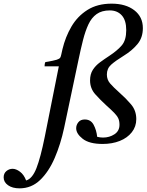

<svg xmlns="http://www.w3.org/2000/svg" viewBox="-188 -776 802 1051"><path d="M469 -266Q501 -238 529.5 -204.5Q558 -171 558 -124Q558 -83 533.5 -52Q509 -21 467.5 -4.5Q426 12 374 12Q301 12 265 -16Q229 -44 229 -74Q229 -92 241 -107Q253 -122 276 -122Q309 -122 324.5 -93Q340 -64 344 -27Q361 -23 376 -23Q411 -23 438.5 -41Q466 -59 466 -93Q466 -114 459.5 -128Q453 -142 437.5 -158Q422 -174 394 -199Q362 -228 333.5 -260Q305 -292 305 -336Q305 -370 320 -393.5Q335 -417 359.5 -435Q384 -453 410 -470Q454 -499 478.5 -527.5Q503 -556 503 -611Q503 -665 478.5 -692Q454 -719 413 -719Q369 -719 341 -699Q313 -679 296 -642.5Q279 -606 266.5 -557Q254 -508 242 -450L163 -76Q144 13 111.5 88.5Q79 164 31.5 209.5Q-16 255 -81 255Q-120 255 -144 238Q-168 221 -168 195Q-168 173 -153 160.5Q-138 148 -119 148Q-100 148 -78.5 164Q-57 180 -45 212Q-11 202 11.5 144.5Q34 87 57 -27L134 -413H56Q56 -428 60 -436Q107 -444 122.5 -449Q138 -454 142 -461Q145 -466 147.5 -478Q150 -490 154 -507Q170 -574 203 -630.5Q236 -687 290.5 -721.5Q345 -756 423 -756Q500 -756 547 -720Q594 -684 594 -622Q594 -570 564.5 -534.5Q535 -499 491 -472Q444 -443 420.5 -422Q397 -401 397 -368Q397 -340 414.5 -319.5Q432 -299 469 -266Z"/></svg>

Font: Tiro Tamil
Style: Italic
Weight: 400
Italic angle: -11°
Designer: Tamil: Fernando Mello & Fiona Ross, assisted by Kaja Sojewska. Latin: John Hudson with Paul Hanslow, assisted by Kaja So
Foundry: Tiro Typeworks Ltd.
Version: Version 1.52